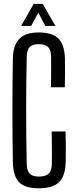

<svg xmlns="http://www.w3.org/2000/svg" viewBox="-20 -976 400 1003"><path d="M182.7 7.6Q110.7 7.6 79.6 -24.2Q48.5 -56 47.2 -129Q45.9 -197.5 45.4 -264.9Q44.9 -332.4 44.9 -399.7Q44.9 -466.9 45.4 -534.6Q45.9 -602.3 47.2 -670.6Q48.3 -737.9 80 -772.1Q111.7 -806.4 181.9 -806.4Q253 -806.4 285 -774.9Q317 -743.3 319.2 -670.4Q319.7 -651.5 319.7 -623.3Q319.7 -595.1 319.4 -567.1Q319.1 -539.2 318.6 -520.3H246.1Q246.6 -545.5 246.9 -573.2Q247.2 -600.8 247.2 -628.8Q247.2 -656.9 246.7 -681.7Q246.2 -716.1 230.9 -730.6Q215.7 -745.2 181.9 -745.2Q149.8 -745.2 135.3 -730.6Q120.7 -716.1 119.7 -681.7Q118.1 -608.9 117.4 -539Q116.6 -469.1 116.6 -399.8Q116.6 -330.5 117.4 -260.4Q118.1 -190.4 119.7 -117.7Q120.7 -83.7 135.5 -68.6Q150.2 -53.6 182.7 -53.6Q218.2 -53.6 234.2 -68.6Q250.2 -83.7 250.7 -117.7Q251.2 -144.4 251.2 -174.1Q251.3 -203.7 250.8 -233.3Q250.4 -262.9 249.9 -289.3H322.4Q323.8 -248.2 324 -209.1Q324.2 -170.1 323.2 -129Q321 -56 288.4 -24.2Q255.9 7.6 182.7 7.6ZM90.1 -840.6 156.2 -955.8H203.2L269.3 -840.6H216.7L180.1 -909.7L142.8 -840.6Z"/></svg>

Font: Big Shoulders Thin
Style: Regular
Weight: 100
Designer: Patric King
Foundry: XO Type Co
Version: Version 2.002